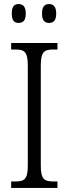

<svg xmlns="http://www.w3.org/2000/svg" viewBox="-20 -926 338 946"><path d="M222 -813C242 -813 257 -824 257 -859C257 -895 242 -906 222 -906C201 -906 187 -895 187 -859C187 -824 201 -813 222 -813ZM72 -813C92 -813 107 -824 107 -859C107 -895 92 -906 72 -906C51 -906 38 -895 38 -859C38 -824 51 -813 72 -813ZM35 0H263V-32H242C199 -32 181 -43 181 -110V-603C181 -672 199 -682 242 -682H263V-714H35V-682H57C99 -682 117 -672 117 -603V-110C117 -42 99 -32 57 -32H35Z"/></svg>

Font: Noto Serif Thai Condensed Light
Style: Regular
Weight: 300
Width: 3
Designer: Monotype Design Team
Foundry: Monotype Imaging Inc.
Version: Version 2.002